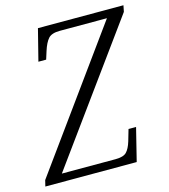

<svg xmlns="http://www.w3.org/2000/svg" viewBox="-132 -799 779 885"><g transform="rotate(-15 257.0 -357.0)"><path d="M-25 0 -18 -29 450 -676H225Q186 -676 170 -658Q154 -640 142 -602L130 -564H93L131 -714H539L533 -684L64 -38H320Q358 -38 373 -53.5Q388 -69 398 -102L414 -157H450L411 0Z"/></g></svg>

Font: Noto Serif Condensed Light
Style: Italic
Weight: 300
Width: 3
Italic angle: -12°
Designer: Monotype Design Team
Foundry: Monotype Imaging Inc.
Version: Version 2.014; ttfautohint (v1.8.4.7-5d5b)